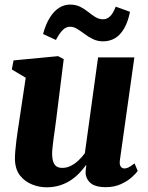

<svg xmlns="http://www.w3.org/2000/svg" viewBox="-20 -805 646 836"><path d="M182 10.5Q151 10.5 119.8 -1.8Q88.5 -14 67.2 -40.8Q46 -67.5 45 -112Q45 -129 46.8 -150Q48.5 -171 51.5 -194Q54.5 -217 58 -240.8Q61.5 -264.5 65 -287L92 -466.5L31.5 -502.5L39 -542L233 -560.5L257.5 -547.5L225 -287.5Q222.5 -266 219.2 -243.8Q216 -221.5 213.2 -201Q210.5 -180.5 208.8 -164Q207 -147.5 207 -137Q207 -114.5 211.8 -100.8Q216.5 -87 226 -80.5Q235.5 -74 251.5 -74Q271 -74 289 -83.2Q307 -92.5 322.5 -107.2Q338 -122 349.5 -138L407 -555H565L502 -107.5Q499.5 -88.5 505.5 -80Q511.5 -71.5 522 -71.5Q530.5 -71.5 539.5 -76Q548.5 -80.5 566 -93.5L579.5 -61Q573 -50.5 554.5 -33.8Q536 -17 507 -3.5Q478 10 440.5 10Q400 10 379.2 -4.2Q358.5 -18.5 353.5 -43.5Q353 -47 352.8 -51.8Q352.5 -56.5 353 -62Q353.5 -67.5 354.2 -73.5Q355 -79.5 356 -85L354 -85.5Q341.5 -68.5 325.5 -51.5Q309.5 -34.5 288.5 -20.5Q267.5 -6.5 241.2 2Q215 10.5 182 10.5ZM167.5 -657Q179 -699.5 196.8 -728Q214.5 -756.5 237 -770.8Q259.5 -785 285 -785Q310.5 -785 329.2 -775.5Q348 -766 363.8 -753.2Q379.5 -740.5 395.2 -730.8Q411 -721 430 -721Q444.5 -721 458 -732.8Q471.5 -744.5 484 -776L546 -753.5Q537 -709 520.2 -680.5Q503.5 -652 480.5 -638.5Q457.5 -625 429 -625Q405 -625 385.2 -634.5Q365.5 -644 348.5 -656.8Q331.5 -669.5 316.2 -679Q301 -688.5 285 -688.5Q267 -688.5 252.8 -674Q238.5 -659.5 223.5 -631Z"/></svg>

Font: Merriweather 36pt Black
Style: Italic
Weight: 900
Italic angle: -7.8°
Version: Version 2.101